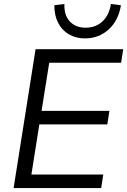

<svg xmlns="http://www.w3.org/2000/svg" viewBox="-20 -955 646 975"><path d="M49.1 0 160.6 -705H605.7L595 -636.4H230L191 -392H535.6L524.9 -323.4H179.8L139.4 -68.6H504.4L493.7 0ZM411.3 -760Q365.1 -760 329.8 -780.7Q294.4 -801.4 275 -839.4Q255.6 -877.3 256.1 -928.4L307 -934.8Q304.9 -877.8 334.5 -846.1Q364.2 -814.3 415.3 -814.3Q465.9 -814.3 500.1 -846.1Q534.2 -877.8 543.2 -934.8L594.1 -928.4Q581.6 -850.4 531.5 -805.2Q481.5 -760 411.3 -760Z"/></svg>

Font: Nunito Sans 12pt ExtraLight
Style: Italic
Weight: 200
Italic angle: -9°
Designer: Vernon Adams
Foundry: Vernon Adams
Version: Version 3.101;gftools[0.9.27]